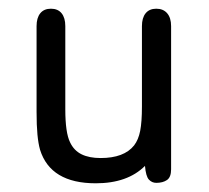

<svg xmlns="http://www.w3.org/2000/svg" viewBox="-20 -411 479 441"><path d="M313 -30Q315 -6 322 1.5Q329 9 339 9Q354 9 363.5 2.5Q373 -4 373 -22V-351Q373 -370 364 -380.5Q355 -391 339 -391Q323 -391 314.5 -380.5Q306 -370 306 -351V-166Q306 -131 302 -110.5Q298 -90 288 -77Q265 -48 211 -48Q185 -48 167.5 -56.5Q150 -65 141 -84Q130 -106 130 -160V-351Q130 -370 121.5 -380.5Q113 -391 97 -391Q81 -391 72.5 -380.5Q64 -370 64 -351V-154Q64 -123 66 -102Q68 -81 72 -67Q96 10 200 10Q273 10 313 -30Z"/></svg>

Font: Beiruti
Style: Regular
Weight: 400
Version: Version 1.00